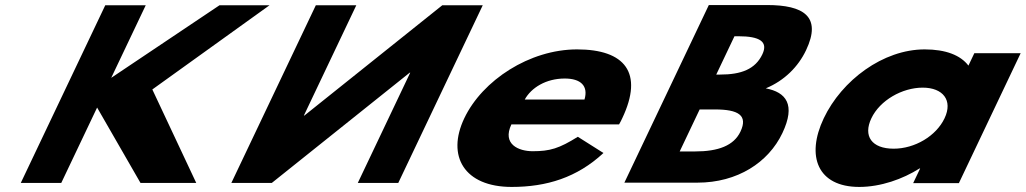

<svg xmlns="http://www.w3.org/2000/svg" viewBox="-20 -723 4050 758"><path d="M754.7 -0.9 581.4 -369.8 1043.9 -702.1H846.4L419.1 -415.7L555.3 -702.1H395.5L62.1 -0.9H221.9L363.4 -298.4L534.6 -0.9Z M1599.5 -436.1H1597.5L1053.2 -0.9H893.4L1226.8 -702.1H1386.6L1179.7 -266.9H1181.8L1726 -702.1H1885.8L1552.4 -0.9H1392.6Z M2424.1 -232C2427.9 -238 2433.2 -249 2436.5 -256C2522.1 -436 2446.8 -528 2258.3 -528C2070.7 -528 1884.2 -406 1812.9 -256C1742.1 -107 1812.6 15 2000.1 15C2138 15 2258.2 -22 2362.4 -119L2261.2 -183C2187.3 -137 2151.8 -126 2082.9 -126C2028.4 -126 1961.4 -153 1999 -232ZM2051.6 -330C2077.6 -377 2135.8 -413 2209.6 -413C2272.6 -413 2303.5 -384 2287.5 -330Z M2778.4 -703.1 2445 -1.9H2733.4C2891.6 -1.9 3013.7 -81.8 3068.7 -197.4C3122.4 -310.4 3083.4 -358.9 3003.2 -374.2C3077.2 -404.8 3131.5 -460 3162.2 -524.6C3225.7 -658.1 3151.9 -703.1 3008.2 -703.1ZM2807.7 -428.6 2879.6 -579.9H2895.1C2979.4 -579.9 3013.5 -558.6 2989.7 -508.5C2961.8 -449.8 2906.4 -428.6 2823.1 -428.6ZM2663.4 -125.1 2742.2 -290.9H2802.9C2894.5 -290.9 2933.9 -267.9 2903.2 -203.3C2877 -148.1 2815.7 -125.1 2724.1 -125.1Z M3232.1 -256C3160.8 -106 3208.2 15 3372.3 15C3457 15 3544.3 -16 3610.3 -58H3612.7L3585.1 0H3765.6L4009.5 -513H3826.6L3803.3 -464C3772 -505 3714 -528 3630.5 -528C3466.4 -528 3303.4 -406 3232.1 -256ZM3420.1 -256C3453.8 -327 3541.7 -377 3622.8 -377C3702.7 -377 3742.8 -327 3709 -256C3675.8 -186 3591.7 -136 3508.2 -136C3421.1 -136 3386.8 -186 3420.1 -256Z"/></svg>

Font: Hussar
Style: BdSuprExtOblFive
Weight: 700
Foundry: Cannot Into Space Fonts
Version: Version 2.00